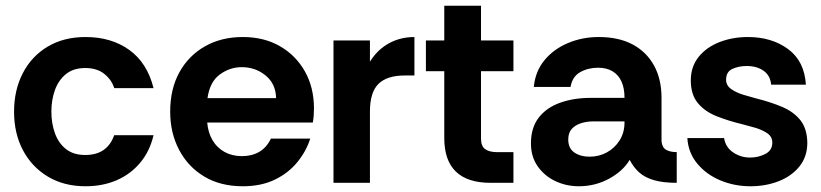

<svg xmlns="http://www.w3.org/2000/svg" viewBox="-20 -637 2861 669"><path d="M278 12Q203 12 147 -21.5Q91 -55 60 -113.5Q29 -172 29 -248Q29 -323 59.5 -382Q90 -441 146 -474.5Q202 -508 278 -508Q368 -508 430.5 -463Q493 -418 515 -330H378Q369 -359 343.5 -379.5Q318 -400 277 -400Q236 -400 210 -379Q184 -358 171.5 -323.5Q159 -289 159 -248Q159 -207 171.5 -172.5Q184 -138 210 -117.5Q236 -97 277 -97Q316 -97 341 -114.5Q366 -132 378 -166H515Q502 -110 468.5 -70Q435 -30 386.5 -9Q338 12 278 12Z M826 12Q748 12 691.5 -22Q635 -56 604 -115Q573 -174 573 -248Q573 -327 605 -385Q637 -443 694 -475.5Q751 -508 826 -508Q900 -508 955.5 -476Q1011 -444 1042.5 -388Q1074 -332 1074 -259Q1074 -246 1073 -233.5Q1072 -221 1070 -210H702Q705 -175 720.5 -148.5Q736 -122 762.5 -107.5Q789 -93 823 -93Q858 -93 883.5 -108Q909 -123 924 -154H1061Q1047 -110 1016 -72Q985 -34 937.5 -11Q890 12 826 12ZM703 -295H942Q941 -345 905.5 -374Q870 -403 822 -403Q781 -403 746 -377.5Q711 -352 703 -295Z M1142 0V-496H1269V-422Q1295 -464 1335 -486Q1375 -508 1424 -508V-374H1390Q1329 -374 1299 -345Q1269 -316 1269 -248V0Z M1689 0Q1609 0 1568.5 -39Q1528 -78 1528 -156V-389H1464V-496H1528V-617H1656V-496H1769V-389H1656V-155Q1656 -127 1671 -117Q1686 -107 1710 -107H1769V0Z M1997 12Q1953 12 1915 -6Q1877 -24 1853.5 -57.5Q1830 -91 1830 -137Q1830 -192 1857 -227Q1884 -262 1931.5 -279Q1979 -296 2038 -296H2156Q2156 -330 2145.5 -353Q2135 -376 2114.5 -388.5Q2094 -401 2064 -401Q2029 -401 2001.5 -385.5Q1974 -370 1968 -334H1840Q1845 -388 1877 -427Q1909 -466 1959 -487Q2009 -508 2066 -508Q2136 -508 2184.5 -482Q2233 -456 2259 -408.5Q2285 -361 2285 -296V-145Q2287 -123 2301 -115Q2315 -107 2338 -107V0Q2291 0 2259.5 -9Q2228 -18 2208 -35.5Q2188 -53 2174 -80Q2151 -41 2102.5 -14.5Q2054 12 1997 12ZM2034 -91Q2067 -91 2094.5 -106Q2122 -121 2139 -148Q2156 -175 2156 -210V-214H2046Q2024 -214 2004 -207.5Q1984 -201 1972 -187.5Q1960 -174 1960 -151Q1960 -120 1981.5 -105.5Q2003 -91 2034 -91Z M2595 12Q2539 12 2490 -8.5Q2441 -29 2409.5 -67Q2378 -105 2375 -156H2503Q2508 -124 2534.5 -106Q2561 -88 2594 -88Q2622 -88 2646.5 -100.5Q2671 -113 2671 -140Q2671 -161 2653 -173Q2635 -185 2611 -192Q2587 -199 2567 -204Q2517 -216 2476 -232.5Q2435 -249 2411 -278.5Q2387 -308 2387 -357Q2387 -405 2414.5 -439Q2442 -473 2487.5 -490.5Q2533 -508 2586 -508Q2669 -508 2726 -466Q2783 -424 2788 -342H2667Q2664 -374 2640.5 -390.5Q2617 -407 2582 -407Q2554 -407 2532 -397Q2510 -387 2510 -359Q2510 -339 2528 -326.5Q2546 -314 2571 -306.5Q2596 -299 2615 -294Q2667 -281 2706.5 -264Q2746 -247 2769 -218Q2792 -189 2793 -140Q2793 -91 2765.5 -57Q2738 -23 2693 -5.5Q2648 12 2595 12Z"/></svg>

Font: Rethink Sans
Style: Bold
Weight: 700
Designer: The Rethink Sans project authors (Hans Thiessen). DM Sans designed by Colophon Foundry.
Foundry: Rethink Communications LLC
Version: Version 1.001